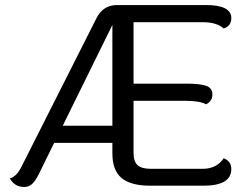

<svg xmlns="http://www.w3.org/2000/svg" viewBox="-20 -737 998 762"><path d="M426 -238V-638L229 -238ZM579 -67H784Q840 -67 868 -109Q898 -97 898 -66Q898 0 787 0H576Q499 0 462.5 -30.5Q426 -61 426 -128V-170H195L134 -46Q120 -18 107 -6.5Q94 5 76 5Q38 5 19 -29Q46 -36 65 -75L362 -663Q388 -717 445 -717H797Q898 -717 898 -665Q898 -634 868 -624Q840 -649 784 -649H510V-405H721Q776 -405 799.5 -396Q823 -387 823 -361.5Q823 -336 798 -323Q773 -337 714 -337H510V-131Q510 -96 526 -81.5Q542 -67 579 -67Z"/></svg>

Font: Laila
Style: Regular
Weight: 400
Designer: Hitesh Malaviya
Foundry: Indian Type Foundry
Version: Version 1.302;PS 1.0;hotconv 1.0.78;makeotf.lib2.5.61930; tt